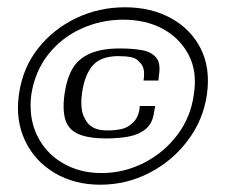

<svg xmlns="http://www.w3.org/2000/svg" viewBox="-20 -503 620 527"><path d="M32 -244Q42 -316 84 -369.5Q126 -423 188.5 -453Q251 -483 323 -483Q395 -483 449.5 -453Q504 -423 531 -369.5Q558 -316 548 -244Q538 -174 495.5 -117.5Q453 -61 390 -28.5Q327 4 255 4Q184 4 129.5 -28.5Q75 -61 48.5 -117.5Q22 -174 32 -244ZM66 -244Q58 -182 81 -133Q104 -84 151 -56Q198 -28 259 -28Q320 -28 375 -56Q430 -84 467 -133Q504 -182 512 -244Q522 -307 497.5 -353Q473 -399 426.5 -424Q380 -449 318 -449Q257 -449 202.5 -424Q148 -399 112 -353Q76 -307 66 -244ZM309 -370Q343 -370 369 -365.5Q395 -361 408.5 -345Q422 -329 416 -295Q416 -293 415.5 -289.5Q415 -286 415 -282H374Q377 -302 374 -314Q371 -326 362 -333Q355 -343 340 -346Q325 -349 304 -349Q281 -349 262 -342Q243 -335 231 -319Q221 -306 214.5 -287.5Q208 -269 205 -246Q202 -224 204 -206Q206 -188 215 -174Q222 -160 236.5 -152.5Q251 -145 275 -145Q295 -145 312 -148.5Q329 -152 341 -163Q349 -169 354.5 -178.5Q360 -188 363 -203Q363 -206 363 -208Q363 -210 364 -212H406Q405 -208 404.5 -204Q404 -200 403 -196Q399 -164 379.5 -148.5Q360 -133 332 -128Q304 -123 272 -123Q224 -123 196.5 -134.5Q169 -146 160 -172.5Q151 -199 157 -244Q163 -287 179 -314.5Q195 -342 227 -356Q259 -370 309 -370Z"/></svg>

Font: Genos Medium
Style: Italic
Weight: 500
Italic angle: -8°
Designer: Robert E. Leuschke
Foundry: Robert E. Leuschke
Version: Version 1.010